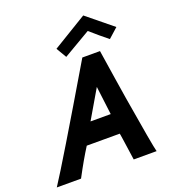

<svg xmlns="http://www.w3.org/2000/svg" viewBox="-172 -962 949 1072"><g transform="rotate(-20 302.5 -426.0)"><path d="M599 -728 542 -677Q493 -716 441 -762Q406 -742 279 -667L243 -728L447 -852Q487 -820 599 -728ZM573 0H437Q414 -164 413 -162H217Q176 -98 124 0H-20Q54 -112 362 -633H467Q477 -567 493.5 -461.5Q510 -356 513 -338Q563 -35 573 0ZM283 -282H403Q396 -339 382 -451Q316 -337 283 -282Z"/></g></svg>

Font: GFS Neohellenic Rg
Style: Bold Italic
Weight: 700
Italic angle: -12°
Designer: Designed by Takis Katsoulidis and George D. Matthiopoulos.
Foundry: Designed by Takis Katsoulidis and George D. Matthiopoulos.
Version: Version 1.0